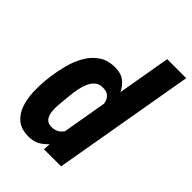

<svg xmlns="http://www.w3.org/2000/svg" viewBox="-222 -847 955 955"><g transform="rotate(45 255.0 -370.0)"><path d="M268.1 -123 376.5 -750H510.3L380.4 0L259.8 0.5ZM23.4 -245.6 27.3 -279.8Q33.2 -322.8 45.4 -368.9Q57.6 -415 80.8 -454.3Q104 -493.7 140.1 -516.8Q176.3 -540 229.5 -538.1Q272.9 -536.6 299.3 -510.3Q325.7 -483.9 338.4 -444.3Q351.1 -404.8 354.2 -362.5Q357.4 -320.3 355.5 -286.6L349.1 -235.8Q342.3 -200.2 328.4 -157.2Q314.5 -114.3 291 -75.7Q267.6 -37.1 234.6 -12.7Q201.7 11.7 156.7 10.3Q106.4 9.3 77.6 -15.9Q48.8 -41 35.9 -80.1Q22.9 -119.1 21.2 -163.1Q19.5 -207 23.4 -245.6ZM162.1 -280.8 158.7 -244.6Q157.2 -228 155 -204.8Q152.8 -181.6 155.5 -158.7Q158.2 -135.7 169.7 -120.4Q181.2 -105 206.1 -104.5Q236.3 -103.5 255.9 -120.6Q275.4 -137.7 286.1 -163.3Q296.9 -189 300.8 -214.4L313.5 -307.6Q314.9 -324.2 314.2 -343.8Q313.5 -363.3 308.8 -381.3Q304.2 -399.4 291.7 -411.1Q279.3 -422.9 257.3 -423.8Q229 -426.3 211.2 -412.4Q193.4 -398.4 183.6 -375.5Q173.8 -352.5 168.9 -327.1Q164.1 -301.8 162.1 -280.8Z"/></g></svg>

Font: Roboto Condensed
Style: Bold Italic
Weight: 700
Italic angle: -12°
Designer: Christian Robertson
Foundry: Google
Version: Version 3.0